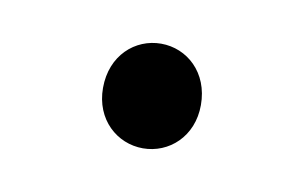

<svg xmlns="http://www.w3.org/2000/svg" viewBox="-31 -140 311 197"><g transform="rotate(10 125.0 -41.5)"><path d="M125 13C152 13 176 -8 176 -41C176 -75 152 -96 125 -96C98 -96 74 -75 74 -41C74 -8 98 13 125 13Z"/></g></svg>

Font: Genne Gothic Light
Style: Regular
Weight: 300
Designer: Ryoko NISHIZUKA (kana & ideographs); Paul D. Hunt (Latin, Greek & Cyrillic); Wenlong ZHANG (bopomofo); Sandoll Communica
Foundry: Adobe Systems Incorporated
Version: Version 1.004;PS 1.004;hotconv 16.6.51;makeotf.lib2.5.65220